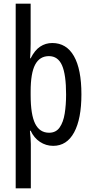

<svg xmlns="http://www.w3.org/2000/svg" viewBox="-20 -780 502 1040"><path d="M421 -269Q421 -136 381.5 -63Q342 10 268 10Q229 10 196.5 -11.5Q164 -33 146 -72H142Q144 -51 145.5 -33Q147 -15 147 0V240H65V-760H146V-544Q146 -505 143 -464H146Q168 -508 197.5 -527.5Q227 -547 263 -547Q340 -547 380.5 -476Q421 -405 421 -269ZM338 -268Q338 -376 316 -426Q294 -476 245 -476Q195 -476 170.5 -430Q146 -384 146 -285V-265Q146 -159 170.5 -110Q195 -61 246 -61Q283 -61 303 -89.5Q323 -118 330.5 -165Q338 -212 338 -268Z"/></svg>

Font: Noto Sans Ethiopic ExtraCondensed
Style: Regular
Weight: 400
Width: 2
Designer: Monotype Design Team
Foundry: Monotype Imaging Inc.
Version: Version 2.102; ttfautohint (v1.8.4.7-5d5b)